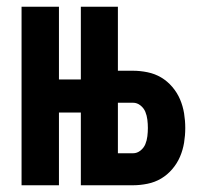

<svg xmlns="http://www.w3.org/2000/svg" viewBox="-20 -550 590 570"><path d="M44 0V-530H155V-314H220V-530H330V-340H375Q396 -340 418 -335.5Q440 -331 458.5 -320Q477 -309 491.5 -292Q506 -275 514.5 -255Q523 -235 526.5 -213.5Q530 -192 530 -170Q530 -148 526.5 -126.5Q523 -105 514.5 -85Q506 -65 491.5 -48Q477 -31 458.5 -20Q440 -9 418 -4.5Q396 0 375 0H220V-216H155V0ZM330 -95H375Q387 -95 397 -103Q407 -111 411.5 -122Q416 -133 417.5 -145.5Q419 -158 419 -170Q419 -182 417.5 -194.5Q416 -207 411.5 -218Q407 -229 397 -237Q387 -245 375 -245H330Z"/></svg>

Font: Lode Term
Style: Bold
Weight: 700
Monospace: yes
Designer: Belleve Invis
Foundry: Belleve Invis
Version: Version 29.2.0